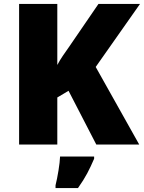

<svg xmlns="http://www.w3.org/2000/svg" viewBox="-20 -734 731 975"><path d="M687 0H469L328 -273L271 -239V0H77V-714H271V-404Q283 -427 299 -450.5Q315 -474 330 -495L480 -714H691L466 -394ZM458 72Q441 112 423 146Q405 180 376 221H262V207Q270 175 277 132Q284 89 285 61H458Z"/></svg>

Font: Noto Sans Syriac Western Black
Style: Regular
Weight: 900
Designer: Patrick Giasson and the Monotype Design Team
Foundry: Monotype Imaging Inc.
Version: Version 3.000; ttfautohint (v1.8.4.7-5d5b)